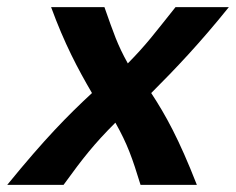

<svg xmlns="http://www.w3.org/2000/svg" viewBox="-37 -520 663 540"><path d="M106.7 -500C144.2 -397.5 181.7 -326.7 221.7 -258.3C154.2 -195.8 89.2 -130 -16.7 0H141.7C196.7 -75.8 226.7 -114.2 287.5 -175C321.7 -114.2 335 -75.8 358.3 0H516.7C465.8 -130 429.2 -195.8 388.3 -258.3C456.7 -326.7 524.2 -397.5 606.7 -500H456.7C396.7 -425 375.8 -395.8 322.5 -341.7C292.5 -395.8 283.3 -425 256.7 -500Z"/></svg>

Font: BoonHome
Style: Bold Oblique
Weight: 700
Italic angle: -12°
Designer: Sungsit Sawaiwan
Foundry: Sungsit Sawaiwan
Version: Version 0.2